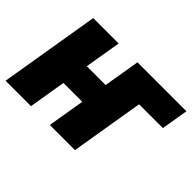

<svg xmlns="http://www.w3.org/2000/svg" viewBox="-117 -766 986 986"><g transform="rotate(45 376.0 -273.0)"><path d="M267.6 -545.9 234.4 -347.7H371.1L404.3 -545.9H759.8L735.4 -399.4H562.5L496.1 0H313.5L347.2 -202.1H210.4L176.8 0H-7.8L83 -545.9Z"/></g></svg>

Font: Inter Tight Black
Style: Italic
Weight: 900
Italic angle: -9.39999°
Designer: Rasmus Andersson
Foundry: rsms
Version: Version 3.004; ttfautohint (v1.8.4.7-5d5b)